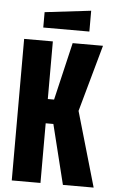

<svg xmlns="http://www.w3.org/2000/svg" viewBox="-59 -907 565 946"><g transform="rotate(5 224.0 -433.5)"><path d="M36 0V-700H178V-415H209L276 -700H426L334 -370L441 0H289L216 -295H178V0ZM125 -764V-840L353 -867V-764Z"/></g></svg>

Font: Tektur Condensed SemiBold
Style: Regular
Weight: 600
Width: 3
Designer: Adam Jagosz
Foundry: Adam Jagosz
Version: Version 1.005;gftools[0.9.30]